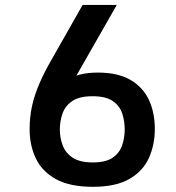

<svg xmlns="http://www.w3.org/2000/svg" viewBox="-20 -736 706 769"><path d="M352.1 12.2Q259.3 12.2 203.6 -18.8Q147.9 -49.8 123.3 -102.1Q98.6 -154.3 98.6 -218.3Q98.6 -267.1 108.2 -310.8Q117.7 -354.5 137.5 -400.6Q157.2 -446.8 189 -501.5L311 -716.3H447.8L263.2 -393.1L247.1 -415Q274.4 -431.2 304 -438.2Q333.5 -445.3 372.1 -445.3Q452.6 -445.3 502.9 -415.8Q553.2 -386.2 576.7 -335.2Q600.1 -284.2 600.1 -219.7Q600.1 -157.2 576.9 -104.5Q553.7 -51.8 499.3 -19.8Q444.8 12.2 352.1 12.2ZM351.6 -85.4Q403.3 -85.4 430.9 -104.2Q458.5 -123 469 -153.6Q479.5 -184.1 479.5 -217.3Q479.5 -251 469.5 -281.5Q459.5 -312 431.6 -331.3Q403.8 -350.6 350.6 -350.6Q297.9 -350.6 269.5 -331.3Q241.2 -312 230.5 -281.5Q219.7 -251 219.7 -217.3Q219.7 -184.1 231.2 -153.6Q242.7 -123 271.5 -104.2Q300.3 -85.4 351.6 -85.4Z"/></svg>

Font: Monda SemiBold
Style: Regular
Weight: 600
Designer: Vernon Adams
Foundry: Vernon Adams
Version: Version 2.200